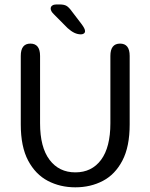

<svg xmlns="http://www.w3.org/2000/svg" viewBox="-20 -810 659 841"><path d="M310 10.5Q243.5 10.5 189.5 -17.8Q135.5 -46 103.2 -106.8Q71 -167.5 71 -265V-565Q71 -619 113 -619Q155.5 -619 155.5 -565V-270Q155.5 -165 197 -110Q238.5 -55 310 -55Q382 -55 422.8 -110Q463.5 -165 463.5 -270V-565Q463.5 -619 506 -619Q548 -619 548 -565V-265Q548 -167.5 516.2 -106.8Q484.5 -46 430.8 -17.8Q377 10.5 310 10.5ZM334.5 -659.5Q320 -659.5 305.8 -666.2Q291.5 -673 276 -687L215.5 -748Q202 -761 202 -772.5Q202 -781 209 -785.8Q216 -790.5 226.5 -790.5H241Q261 -790.5 271.5 -784.2Q282 -778 294.5 -760.5L336.5 -705.5Q352.5 -684.5 352.5 -674Q352.5 -666.5 347 -663Q341.5 -659.5 334.5 -659.5Z"/></svg>

Font: Sono Monospace
Style: Regular
Weight: 400
Designer: Tyler Finck
Foundry: Tyler Finck
Version: Version 2.112